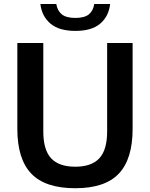

<svg xmlns="http://www.w3.org/2000/svg" viewBox="-20 -962 774 991"><path d="M368.5 9.5Q213.5 9.5 141.5 -65.8Q69.5 -141 69.5 -297V-740H203.5V-284Q203.5 -188 244 -144.8Q284.5 -101.5 368.5 -101.5Q452 -101.5 492.5 -144.8Q533 -188 533 -284V-740H664.5V-297Q664.5 -141 593.2 -65.8Q522 9.5 368.5 9.5ZM369 -802.5Q284.5 -802.5 240 -840.5Q195.5 -878.5 188.5 -941.5H270.5Q276.5 -906 299.2 -887.8Q322 -869.5 369 -869.5Q416 -869.5 438.5 -887.8Q461 -906 466.5 -941.5H548.5Q541.5 -878 497.5 -840.2Q453.5 -802.5 369 -802.5Z"/></svg>

Font: Encode Sans SmBold
Style: Regular
Weight: 600
Designer: Multiple Designers
Foundry: Impallari Type
Version: Version 3.002; ttfautohint (v1.8.3) -l 8 -r 50 -G 200 -x 14 